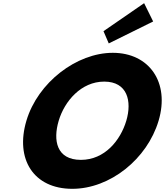

<svg xmlns="http://www.w3.org/2000/svg" viewBox="-20 -1172 1037 1207"><path d="M630.6 -976 663.7 -899 942.8 -1037 886 -1152ZM146 -413C74.2 -172 190.5 15 434.5 15C671.5 15 905.2 -172 977 -413C1048.7 -654 918.1 -840 689.1 -840C462.1 -840 217.7 -654 146 -413ZM349 -413C385.6 -536 490.2 -659 635.2 -659C781.2 -659 810.6 -536 774 -413C737.4 -290 638.7 -167 488.7 -167C334.7 -167 312.4 -290 349 -413Z"/></svg>

Font: Hussar
Style: BdOblThree
Weight: 700
Foundry: Cannot Into Space Fonts
Version: Version 2.00